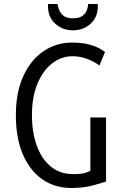

<svg xmlns="http://www.w3.org/2000/svg" viewBox="-20 -921 600 956"><path d="M335 15Q253 15 191 -28Q129 -71 94 -152Q59 -233 59 -347Q59 -462 96.5 -543Q134 -624 197.5 -666.5Q261 -709 338 -709Q388 -709 421.5 -700Q455 -691 475 -680Q495 -669 503 -662L475 -595Q448 -615 413.5 -628Q379 -641 340 -641Q285 -641 239 -605Q193 -569 166 -503Q139 -437 139 -347Q139 -264 162.5 -197.5Q186 -131 232 -92.5Q278 -54 345 -54Q384 -54 403.5 -60Q423 -66 430 -71V-336H508V-17Q488 -10 441.5 2.5Q395 15 335 15ZM343 -770Q291 -770 253.5 -804.5Q216 -839 219 -901H266Q268 -890 274 -873Q280 -856 295.5 -843Q311 -830 343 -830Q376 -830 392 -843Q408 -856 413.5 -873Q419 -890 419 -901H467Q470 -839 433 -804.5Q396 -770 343 -770Z"/></svg>

Font: Ubuntu Sans Mono
Style: Regular
Weight: 400
Monospace: yes
Designer: Dalton Maag Ltd
Foundry: Dalton Maag Ltd
Version: Version 1.006